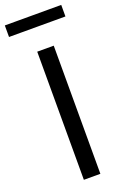

<svg xmlns="http://www.w3.org/2000/svg" viewBox="-188 -952 654 1004"><g transform="rotate(-20 139.0 -450.0)"><path d="M93.9 0Q93.9 -59.5 93.9 -114.6Q93.9 -169.7 93.9 -235.5V-474.7Q93.9 -541.9 93.9 -597.6Q93.9 -653.3 93.9 -713H185.8Q185.8 -653.3 185.8 -597.6Q185.8 -541.9 185.8 -474.7V-235.5Q185.8 -169.7 185.8 -114.6Q185.8 -59.5 185.8 0ZM-18.4 -835.7V-899.9Q17.1 -899.9 56.5 -899.9Q95.9 -899.9 138.6 -899.9Q181.6 -899.9 220.8 -899.9Q260.1 -899.9 295.5 -899.9V-835.7Q260.1 -835.7 220.8 -835.7Q181.6 -835.7 138.6 -835.7Q95.9 -835.7 56.5 -835.7Q17.1 -835.7 -18.4 -835.7Z"/></g></svg>

Font: Commissioner Thin
Style: Regular
Weight: 100
Designer: Kostas Bartsokas
Foundry: Kostas Bartsokas
Version: Version 1.001;gftools[0.9.23]